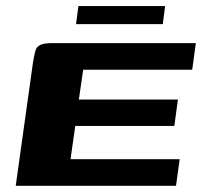

<svg xmlns="http://www.w3.org/2000/svg" viewBox="-20 -599 651 619"><path d="M30.7 0 86.5 -398.7Q90.3 -421.5 93.9 -434.8Q97.5 -448.1 109.8 -454.1Q122 -460 149.1 -460H611.4L599.7 -374.2H248.2L234.2 -278.1H553.6L542 -193H222.6L207.4 -85.8H559.3L547.4 0ZM225.2 -521.3 232.7 -579.4H512.3L504.8 -521.3Z"/></svg>

Font: Genos Thin
Style: Italic
Weight: 100
Italic angle: -8°
Designer: Robert E. Leuschke
Foundry: Robert E. Leuschke
Version: Version 1.010